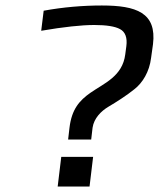

<svg xmlns="http://www.w3.org/2000/svg" viewBox="-20 -679 579 699"><path d="M351 -659C281 -659 210 -653 139 -640L130 -567C212 -581 277 -588 323 -588C367 -588 399 -583 417 -573C436 -563 444 -542 440 -511L436 -481C426 -401 359 -376 309 -341C269 -313 241 -281 233 -214L228 -171H312L317 -214C322 -249 349 -275 374 -290C403 -307 442 -332 469 -354C499 -377 524 -418 530 -468L537 -518C551 -633 476 -659 351 -659ZM306 0 319 -108H203L190 0Z"/></svg>

Font: Gamestation Text
Style: Italic
Weight: 400
Designer: Jonas Hecksher
Foundry: Jonas Hecksher, Playtypeª, e-types AS
Version: Version 1.003